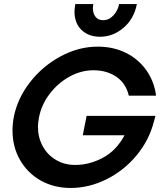

<svg xmlns="http://www.w3.org/2000/svg" viewBox="-20 -922 826 951"><path d="M42 -275Q42 -308 48 -341Q66 -434 128.5 -514.5Q191 -595 280.5 -643Q370 -691 464 -691Q541 -691 603 -660.5Q665 -630 704.5 -574.5Q744 -519 753 -448H618Q604 -509 556.5 -541.5Q509 -574 443 -574Q382 -574 324.5 -542.5Q267 -511 226 -457Q185 -403 173 -340Q168 -313 168 -294Q168 -241 191.5 -198Q215 -155 257 -130Q299 -105 352 -105Q423 -105 489.5 -140.5Q556 -176 597 -252H390L409 -348H750L742 -319Q719 -228 656.5 -152.5Q594 -77 507.5 -34Q421 9 330 9Q247 9 181.5 -28Q116 -65 79 -130Q42 -195 42 -275ZM475 -740Q419 -740 384 -773.5Q349 -807 349 -865Q349 -876 353 -902H442Q440 -888 440 -882Q440 -856 453 -839Q466 -822 491 -822Q520 -822 542 -846Q564 -870 570 -902H658Q644 -829 592 -784.5Q540 -740 475 -740Z"/></svg>

Font: Teachers SemiBold
Style: Italic
Weight: 600
Designer: Alfredo Marco Pradil & Chank Diesel
Version: Version 0.009